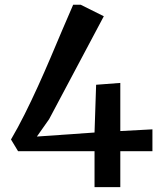

<svg xmlns="http://www.w3.org/2000/svg" viewBox="-20 -766 664 786"><path d="M367 0V-147H54L25 -195Q53.5 -243.5 81 -298.5Q108.5 -353.5 135 -411.8Q161.5 -470 186.5 -528.8Q211.5 -587.5 234.8 -642.8Q258 -698 279.5 -746.5H310.5L405 -699.5L181 -278L131 -207L367 -223.5L373.5 -419L472.5 -426.5V-229.5L604 -236.5V-147H472.5V0Z"/></svg>

Font: Merriweather SemiBold
Style: Regular
Weight: 600
Version: Version 2.100